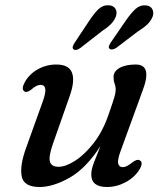

<svg xmlns="http://www.w3.org/2000/svg" viewBox="-20 -720 632 750"><path d="M525.5 -94Q541 -85.5 525.5 -59Q506.5 -27.5 471.2 -8.5Q436 10.5 397.5 10.5Q336.5 10.5 336.5 -38.5Q336.5 -57 346 -82.5Q355.5 -108 372.5 -149.5Q315 -61 250.8 -25.2Q186.5 10.5 135 10.5Q73 10.5 64.8 -31Q56.5 -72.5 82.5 -144L146.5 -322Q159.5 -358 156.8 -373.2Q154 -388.5 139 -388.5Q131 -388.5 122.5 -384.5Q114 -380.5 102 -370Q85.5 -357 76 -362.5Q62 -371 76 -397.5Q93 -429.5 126.8 -448.8Q160.5 -468 200 -468Q249 -468 261.2 -436Q273.5 -404 252 -344L187 -159Q169.5 -109.5 175 -89Q180.5 -68.5 208.5 -68.5Q237 -68.5 274.5 -92.8Q312 -117 347.5 -163.2Q383 -209.5 405.5 -276.5Q421 -321 426.5 -339.8Q432 -358.5 432 -369.5Q432 -382 427.8 -393.2Q423.5 -404.5 423.5 -418.5Q423.5 -441.5 447.2 -454.8Q471 -468 510.5 -468Q576.5 -468 536.5 -364.5L454 -138Q438.5 -98 441.5 -82.5Q444.5 -67 459.5 -67Q474.5 -67 497.5 -86Q515.5 -99.5 525.5 -94ZM329 -639.5Q347 -667 364.2 -683.8Q381.5 -700.5 404.5 -699.5Q423 -698.5 430.8 -686Q438.5 -673.5 433 -656.5Q427 -640 413.5 -626.2Q400 -612.5 378.5 -598.5L292.5 -531.5Q275.5 -520 266.5 -528Q262.5 -532.5 264.5 -538.8Q266.5 -545 271.5 -553ZM472.5 -641Q491.5 -668.5 509.2 -684.8Q527 -701 550 -699Q568 -697.5 575 -684.2Q582 -671 576 -654.5Q569 -637.5 555 -624.2Q541 -611 519 -597.5L433.5 -532.5Q426 -528 418.8 -527Q411.5 -526 407.5 -530Q403.5 -534.5 405.8 -540.8Q408 -547 413 -554.5Z"/></svg>

Font: Fraunces 9pt S050
Style: Italic
Weight: 400
Italic angle: -16°
Version: Version 1.000; ttfautohint (v1.8.3)